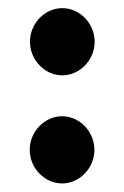

<svg xmlns="http://www.w3.org/2000/svg" viewBox="-20 -614 298 460"><path d="M51.2 -255C51.2 -211 87.1 -174.5 128.8 -174.5C170.4 -174.5 206.2 -211 206.2 -255C206.2 -299 170.4 -335.5 128.8 -335.5C87.1 -335.5 51.2 -299 51.2 -255ZM51.8 -514C51.8 -470 87.6 -433.5 129.2 -433.5C170.9 -433.5 206.8 -470 206.8 -514C206.8 -558 170.9 -594.5 129.2 -594.5C87.6 -594.5 51.8 -558 51.8 -514Z"/></svg>

Font: Stormning
Style: Light
Weight: 400
Designer: Robert Jablonski, Mew Too
Foundry: Cannot Into Space Fonts
Version: Version 0.90